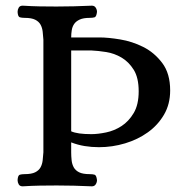

<svg xmlns="http://www.w3.org/2000/svg" viewBox="-20 -654 646 677"><path d="M231 -117Q231 -103 232.5 -89Q234 -75 240 -64Q246 -53 259 -46.5Q272 -40 296 -40Q307 -40 313.5 -38Q320 -36 322 -19Q322 -11 317.5 -4Q313 3 304 3Q239 0 180 0Q150 0 121 0.5Q92 1 60 3Q50 3 46 -4Q42 -11 42 -19Q43 -36 50 -38Q57 -40 67 -40Q91 -40 104 -46.5Q117 -53 123 -64Q129 -75 130.5 -89Q132 -103 133 -117V-514Q132 -528 130.5 -542Q129 -556 123 -567Q117 -578 104 -584.5Q91 -591 67 -591Q57 -591 50 -593Q43 -595 42 -612Q42 -620 46 -627Q50 -634 60 -634Q92 -632 120.5 -631.5Q149 -631 179 -631Q239 -631 304 -634Q313 -634 317.5 -627Q322 -620 322 -612Q320 -595 313.5 -593Q307 -591 296 -591Q274 -591 261 -585Q248 -579 241.5 -569.5Q235 -560 233 -547.5Q231 -535 231 -522H331Q361 -522 403.5 -515Q446 -508 485 -488.5Q524 -469 552 -432Q580 -395 580 -335Q580 -287 558.5 -250Q537 -213 501.5 -187.5Q466 -162 421 -148.5Q376 -135 329 -135Q303 -135 278.5 -139Q254 -143 231 -152ZM231 -476V-191Q253 -181 302 -181Q325 -181 354 -187Q383 -193 408.5 -209.5Q434 -226 451.5 -255.5Q469 -285 469 -332Q469 -380 451.5 -408Q434 -436 408.5 -451Q383 -466 354.5 -470.5Q326 -475 303 -476Z"/></svg>

Font: Alice
Style: Regular
Weight: 400
Designer: Cyreal (www.cyreal.org)
Foundry: Cyreal (www.cyreal.org)
Version: Version 1.010